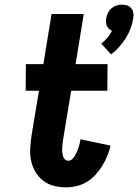

<svg xmlns="http://www.w3.org/2000/svg" viewBox="-20 -795 592 823"><path d="M456 -562 414 -608Q428 -619 440 -633Q452 -647 460 -663Q453 -666 447 -671.5Q441 -677 438 -684Q435 -691 434.5 -699.5Q434 -708 435 -717Q437 -728 442.5 -739.5Q448 -751 458 -759.5Q468 -768 479.5 -771.5Q491 -775 503 -775Q515 -775 525.5 -771.5Q536 -768 543 -759.5Q550 -751 551.5 -739.5Q553 -728 551 -717Q548 -695 540 -673.5Q532 -652 519.5 -632Q507 -612 491 -594Q475 -576 456 -562ZM263 8Q236 8 210.5 1.5Q185 -5 165 -20.5Q145 -36 132 -58Q119 -80 113.5 -105.5Q108 -131 109.5 -158.5Q111 -186 115 -213L147 -406H90L91 -520H166L201 -735H339L304 -520H441L440 -406H285L250 -194Q249 -186 248 -177Q247 -168 246.5 -159.5Q246 -151 247 -142.5Q248 -134 250 -126Q252 -118 258 -112Q264 -106 273 -106Q282 -106 289.5 -113Q297 -120 301.5 -128Q306 -136 310 -145Q314 -154 316.5 -162.5Q319 -171 321.5 -180Q324 -189 325 -198L454 -171Q449 -149 440 -127Q431 -105 418.5 -84.5Q406 -64 389.5 -46Q373 -28 352.5 -15.5Q332 -3 309 2.5Q286 8 263 8Z"/></svg>

Font: Iosevka Heavy
Style: Italic
Weight: 900
Italic angle: -9°
Monospace: yes
Designer: Belleve Invis
Foundry: Belleve Invis
Version: Version 32.5.0; ttfautohint (v1.8.4)